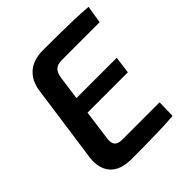

<svg xmlns="http://www.w3.org/2000/svg" viewBox="-189 -822 954 954"><g transform="rotate(-45 287.5 -345.0)"><path d="M263 -692Q316 -692 370.5 -691.5Q425 -691 477 -689.5Q529 -688 575 -684L560 -591H295Q263 -591 248.5 -577Q234 -563 229 -531L178 -157Q174 -127 185.5 -113Q197 -99 228 -99H489L487 -6Q441 -2 391 -0.5Q341 1 290 1.5Q239 2 191 2Q112 2 76.5 -39.5Q41 -81 50 -151L108 -564Q117 -624 156 -658Q195 -692 263 -692ZM105 -406H495L483 -316H91Z"/></g></svg>

Font: Exo 2 SemiBold
Style: Italic
Weight: 600
Italic angle: -8°
Designer: Natanael Gama
Foundry: Natanael Gama
Version: Version 2.010